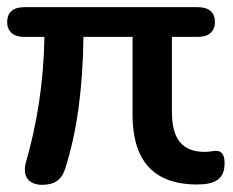

<svg xmlns="http://www.w3.org/2000/svg" viewBox="-23 -508 651 536"><path d="M95 8C129 8 149 -6 159 -37C191 -137 208 -256 210 -405H347V-188C347 -67 399 7 527 7C576 7 604 -7 604 -52C604 -79 594 -87 579 -87C573 -87 562 -84 549 -84C485 -84 457 -121 457 -195V-405H530C559 -405 577 -420 577 -446C577 -473 561 -488 529 -488H45C13 -488 -3 -473 -3 -446C-3 -421 14 -405 43 -405H101C99 -277 80 -162 50 -57C38 -17 56 8 95 8Z"/></svg>

Font: SN Pro Medium
Style: Regular
Weight: 500
Designer: Tobias Whetton
Foundry: Supernotes
Version: Version 1.003;Glyphs 3.3 (3324)